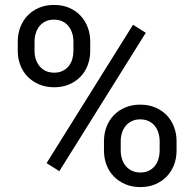

<svg xmlns="http://www.w3.org/2000/svg" viewBox="-20 -741 772 771"><path d="M51.3 -574.2Q51.3 -604.5 61.3 -631.1Q71.3 -657.7 90.1 -677.7Q108.9 -697.8 136 -709.5Q163.1 -721.2 196.8 -721.2Q231 -721.2 258.1 -709.5Q285.2 -697.8 303.7 -677.7Q322.3 -657.7 332.3 -631.1Q342.3 -604.5 342.3 -574.2V-536.6Q342.3 -506.8 332.5 -480.2Q322.8 -453.6 304 -433.8Q285.2 -414.1 258.3 -402.3Q231.4 -390.6 197.8 -390.6Q163.6 -390.6 136.5 -402.3Q109.4 -414.1 90.3 -433.8Q71.3 -453.6 61.3 -480.2Q51.3 -506.8 51.3 -536.6ZM118.7 -536.6Q118.7 -519.5 123.5 -503.9Q128.4 -488.3 138.2 -476.1Q147.9 -463.9 162.8 -456.5Q177.7 -449.2 197.8 -449.2Q217.3 -449.2 231.9 -456.5Q246.6 -463.9 256.1 -475.8Q265.6 -487.8 270.3 -503.7Q274.9 -519.5 274.9 -536.6V-574.2Q274.9 -591.3 270 -607.2Q265.1 -623 255.6 -635.3Q246.1 -647.5 231.2 -654.8Q216.3 -662.1 196.8 -662.1Q176.8 -662.1 162.1 -654.8Q147.5 -647.5 137.9 -635.3Q128.4 -623 123.5 -607.2Q118.7 -591.3 118.7 -574.2ZM397.5 -174.3Q397.5 -204.1 407.5 -231Q417.5 -257.8 436.3 -277.6Q455.1 -297.4 482.2 -309.1Q509.3 -320.8 543 -320.8Q577.1 -320.8 604.2 -309.1Q631.3 -297.4 650.1 -277.6Q668.9 -257.8 679 -231Q689 -204.1 689 -174.3V-136.2Q689 -106 679 -79.3Q668.9 -52.7 650.1 -33Q631.3 -13.2 604.5 -1.5Q577.6 10.3 543.9 10.3Q509.8 10.3 482.7 -1.5Q455.6 -13.2 436.5 -33Q417.5 -52.7 407.5 -79.3Q397.5 -106 397.5 -136.2ZM464.8 -136.2Q464.8 -119.1 469.7 -103.3Q474.6 -87.4 484.4 -75.2Q494.1 -63 509 -55.7Q523.9 -48.3 543.9 -48.3Q563.5 -48.3 578.1 -55.7Q592.8 -63 602.3 -75.2Q611.8 -87.4 616.5 -103.3Q621.1 -119.1 621.1 -136.2V-174.3Q621.1 -191.4 616.2 -207.3Q611.3 -223.1 601.8 -235.1Q592.3 -247.1 577.4 -254.4Q562.5 -261.7 543 -261.7Q523.4 -261.7 508.8 -254.4Q494.1 -247.1 484.4 -235.1Q474.6 -223.1 469.7 -207.3Q464.8 -191.4 464.8 -174.3ZM218.3 -53.7 167 -85.9 514.2 -641.6 565.4 -609.4Z"/></svg>

Font: RobotoDraft
Style: Regular
Weight: 400
Designer: Google
Foundry: Google
Version: Version 2.000988-w1; 2014